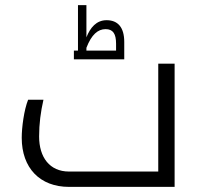

<svg xmlns="http://www.w3.org/2000/svg" viewBox="-20 -731 788 751"><path d="M269 -533V-499H466V-567C466 -624 441 -652 397 -652C357 -652 333 -623 318 -585V-711H285V-533ZM434 -533H318V-544C338 -596 363 -617 393 -617C422 -617 434 -599 434 -560ZM250 0H663V-482H599V-60H250C174 -60 133 -116 133 -197C133 -247 139 -293 150 -341H90C74 -301 65 -233 65 -192C65 -74 136 0 250 0Z"/></svg>

Font: Noto Kufi Arabic Light
Style: Regular
Weight: 300
Designer: Monotype Design Team, David Williams, Khaled Hosny
Foundry: Google LLC
Version: Version 2.109